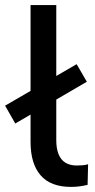

<svg xmlns="http://www.w3.org/2000/svg" viewBox="-49 -725 375 754"><path d="M230 9Q150 9 110.5 -36.5Q71 -82 71 -168V-705H172V-174Q172 -142 181 -119.5Q190 -97 208 -86Q226 -75 253 -75Q265 -75 276 -76Q287 -77 297 -80L295 1Q278 5 262 7Q246 9 230 9ZM11 -240 -29 -310 252 -473 292 -404Z"/></svg>

Font: Nunito Sans 12pt ExtraLight 12pt SemiBold
Style: Regular
Weight: 600
Version: Version 3.101;gftools[0.9.27]